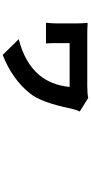

<svg xmlns="http://www.w3.org/2000/svg" viewBox="386 -998 727 1540"><g transform="rotate(90 750.0 -227.5)"><path d="M764.6 -571.3 874 -502.9Q862.3 -483.4 850.6 -433.6Q801.8 -193.4 728.5 -103.5Q615.2 38.1 419.9 115.2L293.9 -13.7Q483.4 -62.5 580.1 -176.8Q662.1 -273.4 676.8 -421.9H325.2V-315.4Q325.2 -262.7 328.1 -232.4H162.1Q167 -281.2 167 -315.4V-488.3Q167 -519.5 163.1 -566.4Q205.1 -563.5 273.4 -563.5H670.9Q733.4 -563.5 764.6 -571.3Z"/></g></svg>

Font: Bpmf Zihi Sans Heavy
Style: Heavy
Weight: 900
Foundry: But Ko
Version: Version 1.320